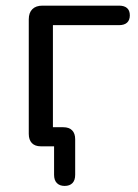

<svg xmlns="http://www.w3.org/2000/svg" viewBox="-20 -506 476 664"><path d="M203.5 137Q186.5 137 176.8 127.2Q167 117.5 167 98.5V-18L186.5 0H121Q101 0 90.2 -11.2Q79.5 -22.5 79.5 -43V-439Q79.5 -462 91.8 -474.2Q104 -486.5 127 -486.5H391.5Q410 -486.5 419.5 -478Q429 -469.5 429 -453Q429 -436.5 419.5 -427.8Q410 -419 391.5 -419H163V-47.5L145.5 -66H199Q219 -66 229.5 -55.2Q240 -44.5 240 -24.5V98.5Q240 117.5 230.5 127.2Q221 137 203.5 137Z"/></svg>

Font: Nunito ExtraLight
Style: Regular
Weight: 200
Designer: Vernon Adams
Foundry: Vernon Adams
Version: Version 3.602;April 4, 2023;FontCreator 14.0.0.2856 64-bit